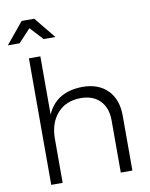

<svg xmlns="http://www.w3.org/2000/svg" viewBox="-106 -1036 867 1109"><g transform="rotate(-10 328.0 -481.0)"><path d="M579 -322V0H511V-306Q511 -380 470 -422Q429 -464 356 -464Q269 -463 219.5 -406.5Q170 -350 170 -257V0H103V-742H170V-400Q223 -524 378 -526Q472 -526 525.5 -471.5Q579 -417 579 -322ZM275 -837H206L136 -913L65 -837H-4L99 -962H173Z"/></g></svg>

Font: Gontserrat Light
Style: Regular
Weight: 300
Designer: Julieta Ulanovsky
Foundry: Julieta Ulanovsky
Version: Version 6.001